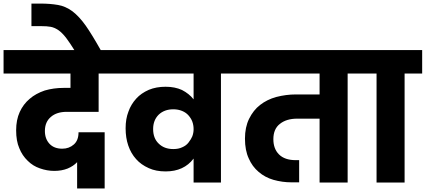

<svg xmlns="http://www.w3.org/2000/svg" viewBox="-37 -1020 2379 1073"><path d="M514.2 -608.9V-395H335.9Q280.3 -395 248 -367.2Q213.9 -338.9 213.9 -288.1Q213.9 -243.7 240.2 -215.8Q265.6 -189 311 -189Q349.1 -189 376 -212.9Q401.9 -235.8 401.9 -280.8H547.9V33.2H394V-113.8Q373.5 -91.8 340.8 -78.1Q307.6 -64.9 266.1 -64.9Q226.1 -64.9 186 -79.1Q147 -92.3 118.2 -121.1Q86.9 -150.9 70.8 -191.9Q53.2 -231.9 53.2 -292Q53.2 -350.1 73.2 -394Q93.3 -438 128.9 -467.8Q162.6 -497.1 212.9 -514.2Q262.7 -528.8 318.8 -528.8H356.9V-608.9H-17.1V-740.2H628.9L627.9 -608.9Z M381.8 -734.9Q355 -778.3 332 -809.1Q309.6 -837.4 290 -851.1Q267.6 -866.2 246.6 -870.1Q226.6 -874 190.9 -874H138.7V-1000H188Q243.2 -1000 287.6 -992.2Q328.6 -985.4 367.7 -957Q405.8 -927.7 441.9 -877Q476.1 -828.6 528.8 -734.9Z M931.6 -187Q960.9 -187 981 -196.8Q1002.9 -206.1 1015.6 -222.2Q1032.2 -243.7 1037.6 -257.8Q1044.9 -277.3 1044.9 -297.9V-298.8Q1044.9 -320.8 1037.6 -340.8Q1030.8 -358.9 1015.6 -376Q1002 -391.1 981 -399.9Q958.5 -409.2 931.6 -409.2Q881.3 -409.2 849.6 -378.9Q818.8 -348.1 818.8 -298.8Q818.8 -247.1 849.6 -217.8Q880.4 -187 931.6 -187ZM594.7 -608.9V-740.2H1295.9V-608.9H1197.8V0H1044.9V-133.8Q990.7 -62 888.7 -62Q834.5 -62 794.9 -80.1Q751 -99.6 723.6 -130.9Q694.8 -162.6 679.7 -207Q665 -250 665 -303.2Q665 -356 680.7 -396Q694.8 -436.5 724.6 -469.2Q751.5 -499 794.9 -518.1Q835.9 -535.2 888.7 -535.2Q940.4 -535.2 980 -517.1Q1020 -496.6 1044.9 -464.8V-608.9Z M1905.8 -608.9V0H1749V-356.9H1624Q1564 -356.9 1527.8 -328.1Q1490.7 -299.8 1490.7 -242.2Q1490.7 -188.5 1522 -157.2Q1554.2 -125 1615.7 -125H1634.8V-1H1591.8Q1540.5 -1 1490.7 -15.1Q1443.8 -28.8 1408.7 -59.1Q1372.6 -89.4 1353 -134.8Q1332 -180.2 1332 -245.1Q1332 -309.1 1355 -356Q1378.9 -404.3 1416 -433.1Q1455.6 -463.9 1506.8 -478Q1562 -492.2 1615.7 -492.2H1749V-608.9H1261.7V-740.2H2003.9V-608.9Z M2322.3 -740.2V-608.9H2224.1V0H2067.4V-608.9H1969.2V-740.2Z"/></svg>

Font: PoppinsZ
Style: Bold
Weight: 700
Designer: Ninad Kale (Devanagari), Jonny Pinhorn (Latin)
Foundry: Indian Type Foundry
Version: Version 3.002;FEAKit 1.0